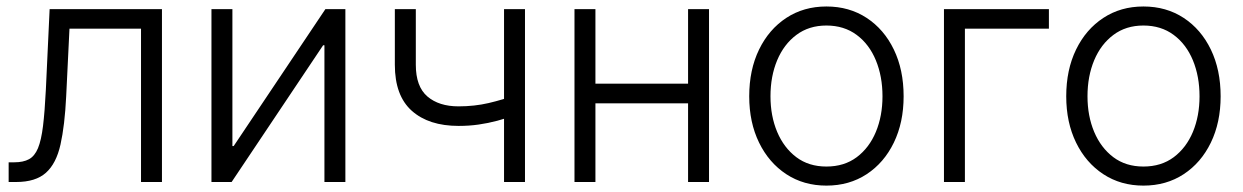

<svg xmlns="http://www.w3.org/2000/svg" viewBox="-20 -564 3851 595"><path d="M6.8 0V-61H23.9Q52.2 -61 69.8 -70.6Q87.4 -80.1 97.7 -104.7Q107.9 -129.4 113.3 -173.6Q118.7 -217.8 122.1 -286.1L133.8 -535.6H481.9V0H417V-475.1H195.3L185.1 -265.6Q180.7 -175.3 167.5 -116.2Q154.3 -57.1 122.3 -28.6Q90.3 0 30.3 0Z M1050.3 0H985.4V-423.8H981.4L697.8 0H635.3V-535.6H700.2V-111.3H704.1L988.3 -535.6H1050.3Z M1401.4 -173.8Q1308.6 -173.8 1256.1 -220.7Q1203.6 -267.6 1203.6 -363.3V-535.6H1268.6V-363.3Q1268.6 -295.9 1304.4 -265.1Q1340.3 -234.4 1400.9 -234.4Q1450.2 -234.4 1494.1 -244.6Q1538.1 -254.9 1583 -271V-209.5Q1550.8 -197.8 1521.5 -189.9Q1492.2 -182.1 1463.1 -178Q1434.1 -173.8 1401.4 -173.8ZM1542 0V-535.6H1606.9V0Z M2128.9 -304.7V-243.7H1809.1V-304.7ZM1825.2 -535.6V0H1760.3V-535.6ZM2177.2 -535.6V0H2112.3V-535.6Z M2541 11.2Q2470.7 11.2 2416.7 -24.2Q2362.8 -59.6 2332.3 -122.1Q2301.8 -184.6 2301.8 -265.6Q2301.8 -347.7 2332.3 -410.4Q2362.8 -473.1 2416.7 -508.5Q2470.7 -543.9 2541 -543.9Q2611.8 -543.9 2665.8 -508.5Q2719.7 -473.1 2750 -410.4Q2780.3 -347.7 2780.3 -265.6Q2780.3 -184.6 2750 -122.1Q2719.7 -59.6 2665.8 -24.2Q2611.8 11.2 2541 11.2ZM2541 -47.9Q2596.2 -47.9 2635 -76.9Q2673.8 -106 2694.3 -155.3Q2714.8 -204.6 2714.8 -265.6Q2714.8 -327.1 2694.3 -377Q2673.8 -426.8 2634.8 -455.8Q2595.7 -484.9 2541 -484.9Q2486.8 -484.9 2448 -455.8Q2409.2 -426.8 2388.4 -377.2Q2367.7 -327.6 2367.7 -265.6Q2367.7 -204.6 2388.4 -155.3Q2409.2 -106 2447.8 -76.9Q2486.3 -47.9 2541 -47.9Z M3230.5 -535.6V-475.1H2970.2V0H2905.3V-535.6Z M3523.4 11.2Q3453.1 11.2 3399.2 -24.2Q3345.2 -59.6 3314.7 -122.1Q3284.2 -184.6 3284.2 -265.6Q3284.2 -347.7 3314.7 -410.4Q3345.2 -473.1 3399.2 -508.5Q3453.1 -543.9 3523.4 -543.9Q3594.2 -543.9 3648.2 -508.5Q3702.1 -473.1 3732.4 -410.4Q3762.7 -347.7 3762.7 -265.6Q3762.7 -184.6 3732.4 -122.1Q3702.1 -59.6 3648.2 -24.2Q3594.2 11.2 3523.4 11.2ZM3523.4 -47.9Q3578.6 -47.9 3617.4 -76.9Q3656.2 -106 3676.8 -155.3Q3697.3 -204.6 3697.3 -265.6Q3697.3 -327.1 3676.8 -377Q3656.2 -426.8 3617.2 -455.8Q3578.1 -484.9 3523.4 -484.9Q3469.2 -484.9 3430.4 -455.8Q3391.6 -426.8 3370.8 -377.2Q3350.1 -327.6 3350.1 -265.6Q3350.1 -204.6 3370.8 -155.3Q3391.6 -106 3430.2 -76.9Q3468.8 -47.9 3523.4 -47.9Z"/></svg>

Font: Inter 20pt Light
Style: Regular
Weight: 300
Version: Version 4.001;git-66647c0bb